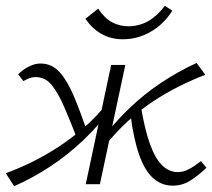

<svg xmlns="http://www.w3.org/2000/svg" viewBox="-20 -638 735 665"><path d="M29 7 0 -38Q44 -54 90 -76.5Q136 -99 182 -129Q228 -159 271.5 -196.5Q315 -234 352 -282L371 -268Q322 -203 267.5 -151.5Q213 -100 153.5 -61Q94 -22 29 7ZM251 -148Q225 -215 203.5 -265Q182 -315 159.5 -343Q137 -371 104 -371Q91 -371 79 -366Q67 -361 61 -357L43 -381Q58 -396 79 -407Q100 -418 120 -418Q160 -418 187 -387.5Q214 -357 236 -304.5Q258 -252 282 -182ZM277 0 365 -413H414L326 0ZM342 -131 324 -145Q373 -210 426.5 -261.5Q480 -313 539 -352Q598 -391 661 -420L691 -379Q647 -362 601.5 -339.5Q556 -317 510.5 -287Q465 -257 422.5 -218Q380 -179 342 -131ZM578 5Q540 5 511 -20.5Q482 -46 462.5 -100.5Q443 -155 432 -241L467 -275Q481 -190 499.5 -139Q518 -88 542 -65Q566 -42 595 -42Q613 -42 628 -49Q643 -56 655.5 -65Q668 -74 676 -80L695 -57Q668 -31 640 -13Q612 5 578 5ZM405 -502Q364 -502 331.5 -520.5Q299 -539 276 -573L320 -608Q342 -575 368 -561Q394 -547 424 -547Q462 -547 493.5 -565Q525 -583 551 -618L577 -601Q547 -554 502 -528Q457 -502 405 -502Z"/></svg>

Font: Ysabeau Infant Light
Style: Italic
Weight: 300
Italic angle: -12°
Designer: Christian Thalmann (Catharsis Fonts)
Version: Version 2.001;gftools[0.9.30]; featfreeze: ss01,ss02,lnum